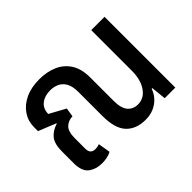

<svg xmlns="http://www.w3.org/2000/svg" viewBox="-107 -800 1051 1051"><g transform="rotate(-45 418.5 -274.5)"><path d="M183 10Q136 10 104 -14Q72 -38 72 -101V-190Q72 -251 95.5 -279Q119 -307 159 -319L160 -322L58 -363V-395Q58 -440 83 -477.5Q108 -515 154 -537Q200 -559 264 -559Q321 -559 367 -539.5Q413 -520 440.5 -478Q468 -436 468 -368V-187Q468 -130 490 -104.5Q512 -79 549 -79Q596 -79 625.5 -121.5Q655 -164 655 -234V-548H758V0H676L667 -87H662Q646 -42 608 -16Q570 10 519 10Q447 10 406.5 -32.5Q366 -75 366 -172V-358Q366 -403 351.5 -428Q337 -453 313.5 -463.5Q290 -474 263 -474Q220 -474 192.5 -452.5Q165 -431 164 -390L257 -339L249 -287Q215 -286 194 -265Q173 -244 173 -194V-112Q173 -71 211 -71Q228 -71 243 -77L255 -6Q238 3 219.5 6.5Q201 10 183 10Z"/></g></svg>

Font: Noto Sans Thai SemCond Med
Style: Regular
Weight: 500
Width: 4
Designer: Monotype Design Team
Foundry: Monotype Imaging Inc.
Version: Version 2.002; ttfautohint (v1.8.4.7-5d5b)